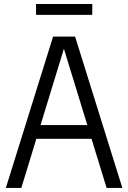

<svg xmlns="http://www.w3.org/2000/svg" viewBox="-20 -919 627 939"><path d="M8.6 0 239.6 -740H347.3L578.3 0H501.3L285.8 -702.7H299.3L84.3 0ZM123 -240.3 139.7 -307.3H446.9L463.6 -240.3ZM156.3 -846.3V-899.5H431.3V-846.3Z"/></svg>

Font: Encode Sans Condensed Thin
Style: Regular
Weight: 100
Width: 3
Designer: Multiple Designers
Foundry: Impallari Type
Version: Version 3.002